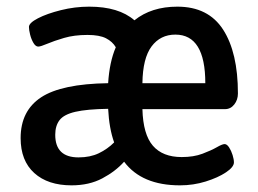

<svg xmlns="http://www.w3.org/2000/svg" viewBox="-20 -550 775 577"><path d="M195 7Q124 7 83 -30Q42 -67 42 -135Q42 -217 103.5 -257.5Q165 -298 305 -300Q309 -364 328 -408Q318 -425 298.5 -435Q279 -445 243 -445Q203 -445 172.5 -436Q142 -427 122 -418.5Q102 -410 95 -410Q87 -410 80.5 -421Q74 -432 70.5 -446Q67 -460 67 -469Q67 -481 94 -495Q121 -509 163 -519.5Q205 -530 248 -530Q337 -530 384 -489Q435 -530 513 -530Q606 -530 650.5 -461Q695 -392 695 -269Q695 -250 684 -236Q673 -222 656 -222H408Q410 -146 439.5 -112Q469 -78 526 -78Q562 -78 588.5 -88Q615 -98 631.5 -107.5Q648 -117 655 -117Q662 -117 668.5 -107Q675 -97 679 -84Q683 -71 683 -62Q683 -48 659 -32Q635 -16 598 -4.5Q561 7 521 7Q406 7 353 -64Q327 -35 287.5 -14Q248 7 195 7ZM408 -300H597Q597 -446 507 -446Q462 -446 435.5 -410.5Q409 -375 408 -300ZM216 -77Q251 -77 277 -89.5Q303 -102 323 -122Q308 -164 305 -223Q241 -222 206.5 -214Q172 -206 159 -189Q146 -172 146 -145Q146 -77 216 -77Z"/></svg>

Font: Asap Semi Condensed Medium
Style: Regular
Weight: 500
Width: 4
Designer: Pablo Cosgaya
Foundry: Omnibus-Type
Version: Version 3.001; ttfautohint (v1.8.4.7-5d5b)